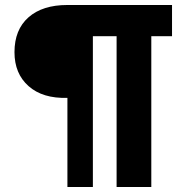

<svg xmlns="http://www.w3.org/2000/svg" viewBox="-20 -749 743 769"><path d="M250 -357Q151 -354 94.5 -404Q38 -454 38 -540Q38 -630 94 -679.5Q150 -729 250 -729H669V-604H586V0H447V-604H352V0H250Z"/></svg>

Font: Mona Sans
Style: Bold
Weight: 700
Designer: Deni Anggara
Foundry: GitHub
Version: Version 2.000;Glyphs 3.2.3 (3260)